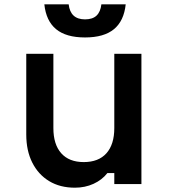

<svg xmlns="http://www.w3.org/2000/svg" viewBox="-20 -855 790 892"><path d="M637 -605V0H511V-51H479Q454 -19 414.5 -1Q375 17 328 17Q259 17 208.5 -13.5Q158 -44 130 -99.5Q102 -155 102 -230V-605H228V-260Q228 -184 264.5 -143Q301 -102 369 -102Q438 -102 474.5 -143Q511 -184 511 -260V-605ZM299 -835Q303 -800 322 -782.5Q341 -765 375 -765Q410 -765 428.5 -782.5Q447 -800 451 -835H564Q556 -758 509.5 -719.5Q463 -681 375 -681Q287 -681 240.5 -719.5Q194 -758 186 -835Z"/></svg>

Font: Martian Mono SemiExpanded Medium
Style: Regular
Weight: 500
Width: 6
Designer: Roman Shamin
Foundry: Evil Martians
Version: Version 1.000